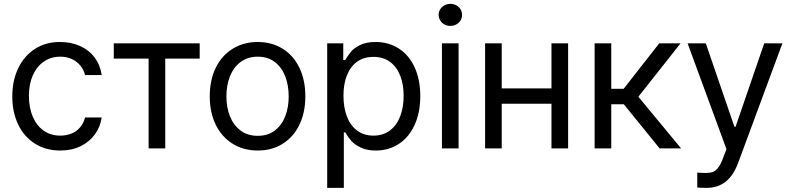

<svg xmlns="http://www.w3.org/2000/svg" viewBox="-20 -749 3994 969"><path d="M42 -262.7Q42 -342.8 72.3 -405.3Q102.5 -467.8 156.7 -502.4Q210.9 -537.1 282.2 -537.1Q338.9 -537.1 384.3 -516.6Q429.7 -496.1 458 -458Q486.3 -419.9 493.2 -370.1H409.2Q403.3 -395.5 386.7 -416.5Q370.1 -437.5 344.2 -450.2Q318.4 -462.9 284.2 -462.9Q237.3 -462.9 201.7 -438.5Q166 -414.1 146 -369.6Q126 -325.2 126 -265.6Q126 -205.1 145.5 -159.7Q165 -114.3 200.7 -89.4Q236.3 -64.5 284.2 -64.5Q315.4 -64.5 341.3 -75.2Q367.2 -85.9 384.8 -106.9Q402.3 -127.9 409.2 -156.2H493.2Q486.3 -108.4 459 -70.8Q431.6 -33.2 386.7 -11.2Q341.8 10.7 284.2 10.7Q210.9 10.7 155.8 -24.4Q100.6 -59.6 71.3 -121.6Q42 -183.6 42 -262.7Z M554.2 -530.3H987.8V-453.1H814V0H730V-453.1H554.2Z M1038.6 -262.7Q1038.6 -344.7 1068.8 -406.7Q1099.1 -468.8 1154.3 -502.9Q1209.5 -537.1 1280.8 -537.1Q1352.1 -537.1 1406.7 -502.9Q1461.4 -468.8 1491.2 -406.7Q1521 -344.7 1521 -262.7Q1521 -181.6 1491.2 -119.6Q1461.4 -57.6 1406.7 -23.4Q1352.1 10.7 1280.8 10.7Q1209.5 10.7 1154.3 -23.4Q1099.1 -57.6 1068.8 -119.6Q1038.6 -181.6 1038.6 -262.7ZM1437 -262.7Q1437 -317.4 1419.9 -362.8Q1402.8 -408.2 1367.7 -435.5Q1332.5 -462.9 1280.8 -462.9Q1229 -462.9 1193.4 -435.5Q1157.7 -408.2 1140.1 -362.8Q1122.6 -317.4 1122.6 -262.7Q1122.6 -208 1140.1 -163.1Q1157.7 -118.2 1193.4 -90.8Q1229 -63.5 1280.8 -63.5Q1332.5 -63.5 1367.7 -90.8Q1402.8 -118.2 1419.9 -163.1Q1437 -208 1437 -262.7Z M1631.3 -530.3H1712.4V-446.3H1722.2Q1737.8 -471.7 1752.4 -489.3Q1767.1 -506.8 1797.9 -522Q1828.6 -537.1 1875.5 -537.1Q1941.9 -537.1 1993.2 -503.9Q2044.4 -470.7 2072.8 -408.7Q2101.1 -346.7 2101.1 -263.7Q2101.1 -181.6 2072.8 -119.1Q2044.4 -56.6 1993.2 -22.9Q1941.9 10.7 1876.5 10.7Q1830.6 10.7 1799.3 -4.9Q1768.1 -20.5 1752.4 -38.6Q1736.8 -56.6 1722.2 -81.1H1715.3V199.2H1631.3ZM1864.7 -64.5Q1913.6 -64.5 1948.2 -90.8Q1982.9 -117.2 2000 -162.6Q2017.1 -208 2017.1 -265.6Q2017.1 -322.3 2000 -366.7Q1982.9 -411.1 1948.7 -436.5Q1914.6 -461.9 1864.7 -461.9Q1815.9 -461.9 1782.2 -437.5Q1748.5 -413.1 1731 -369.1Q1713.4 -325.2 1713.4 -265.6Q1713.4 -206.1 1731 -160.6Q1748.5 -115.2 1782.7 -89.8Q1816.9 -64.5 1864.7 -64.5Z M2210.4 -530.3H2294.4V0H2210.4ZM2193.8 -673.8Q2193.8 -689.5 2201.7 -702.1Q2209.5 -714.8 2223.1 -722.2Q2236.8 -729.5 2252.4 -729.5Q2269 -729.5 2282.7 -722.2Q2296.4 -714.8 2304.2 -702.1Q2312 -689.5 2312 -673.8Q2312 -659.2 2304.2 -646Q2296.4 -632.8 2282.7 -625.5Q2269 -618.2 2252.4 -618.2Q2236.8 -618.2 2223.1 -625.5Q2209.5 -632.8 2201.7 -646Q2193.8 -659.2 2193.8 -673.8Z M2783.7 -225.6H2491.7V-302.7H2783.7ZM2512.2 0H2428.2V-530.3H2512.2ZM2847.2 0H2763.2V-530.3H2847.2Z M2981 -530.3H3064.9V-300.8H3127.4L3307.1 -530.3H3414.6L3201.7 -260.7L3417.5 0H3309.1L3128.4 -222.7H3064.9V0H2981Z M3499 197.3V122.1L3514.6 123Q3522.5 124 3540 124Q3561.5 124 3575.7 119.6Q3589.8 115.2 3604 97.7Q3618.2 80.1 3630.9 43.9L3646.5 3.9L3450.2 -530.3H3542L3686.5 -109.4H3692.4L3836.9 -530.3H3928.7L3704.1 76.2Q3680.7 137.7 3641.6 168.5Q3602.5 199.2 3545.9 199.2Q3520.5 199.2 3499 197.3Z"/></svg>

Font: Pretendard Std Variable
Style: Regular
Weight: 400
Designer: Base glyphs from Inter by Rasmus Andersson; Hangeul glyphs from Noto Sans CJK(Source Han Sans) by Jang Soo-young and Kan
Foundry: Kil Hyung-jin
Version: Version 1.309;Glyphs 3.2 (3225)